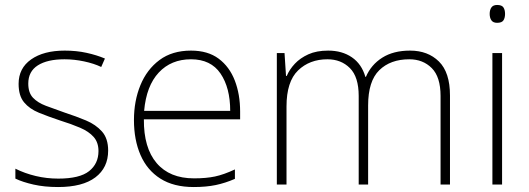

<svg xmlns="http://www.w3.org/2000/svg" viewBox="-20 -744 2133 774"><path d="M416 -137Q416 -68 364.5 -29Q313 10 214 10Q159 10 115 0Q71 -10 42 -24V-64Q80 -45 124 -34.5Q168 -24 215 -24Q301 -24 339 -54Q377 -84 377 -135Q377 -170 357.5 -192Q338 -214 303 -229Q268 -244 223 -258Q175 -274 137 -289.5Q99 -305 77 -331.5Q55 -358 55 -406Q55 -469 105.5 -504.5Q156 -540 241 -540Q288 -540 329 -531Q370 -522 403 -508L388 -474Q359 -488 319 -496.5Q279 -505 240 -505Q171 -505 132.5 -480.5Q94 -456 94 -407Q94 -370 113 -350Q132 -330 165 -317.5Q198 -305 241 -290Q287 -275 326.5 -258.5Q366 -242 391 -214Q416 -186 416 -137Z M750 -540Q818 -540 861.5 -507.5Q905 -475 926.5 -419.5Q948 -364 948 -294V-263H560Q559 -148 611.5 -86.5Q664 -25 762 -25Q811 -25 846.5 -32.5Q882 -40 927 -61V-23Q888 -6 849.5 2Q811 10 761 10Q680 10 626.5 -24Q573 -58 546.5 -119Q520 -180 520 -260Q520 -337 546 -400.5Q572 -464 623 -502Q674 -540 750 -540ZM750 -505Q670 -505 620 -451.5Q570 -398 561 -297H908Q908 -390 869 -447.5Q830 -505 750 -505Z M1633 -540Q1705 -540 1749.5 -496Q1794 -452 1794 -359V0H1756V-357Q1756 -434 1720.5 -469.5Q1685 -505 1630 -505Q1554 -505 1509 -461Q1464 -417 1464 -319V0H1426V-357Q1426 -434 1390.5 -469.5Q1355 -505 1300 -505Q1228 -505 1181.5 -460Q1135 -415 1135 -315V0H1096V-530H1127L1133 -438H1136Q1147 -464 1168.5 -487Q1190 -510 1223 -525Q1256 -540 1303 -540Q1359 -540 1398.5 -513Q1438 -486 1453 -434H1455Q1476 -483 1521 -511.5Q1566 -540 1633 -540Z M1984 -724Q2003 -724 2009.5 -714Q2016 -704 2016 -688Q2016 -672 2009.5 -662Q2003 -652 1984 -652Q1968 -652 1961 -662Q1954 -672 1954 -688Q1954 -704 1961 -714Q1968 -724 1984 -724ZM2004 -530V0H1965V-530Z"/></svg>

Font: Noto Sans Lao Looped ExtraLight
Style: Regular
Weight: 200
Designer: Mark Frömberg, Ben Mitchell
Foundry: The Fontpad Ltd
Version: Version 1.002; ttfautohint (v1.8.4.7-5d5b)